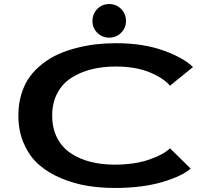

<svg xmlns="http://www.w3.org/2000/svg" viewBox="-20 -920 1090 951"><path d="M521 -733.5Q486 -733.5 462 -757.5Q438 -781.5 438 -816Q438 -851.5 462 -875.8Q486 -900 521 -900Q555.5 -900 579.8 -875.8Q604 -851.5 604 -816Q604 -781.5 579.8 -757.5Q555.5 -733.5 521 -733.5ZM549 11Q478.5 11 413.5 0.5Q348.5 -10 285 -36.2Q221.5 -62.5 175 -102.2Q128.5 -142 99.8 -205.2Q71 -268.5 71 -348Q71 -406 86.2 -455.2Q101.5 -504.5 128 -540.5Q154.5 -576.5 191.8 -605.2Q229 -634 271 -652.5Q313 -671 361.8 -683.2Q410.5 -695.5 457.8 -700.8Q505 -706 554.5 -706Q687.5 -706 787.5 -670.5Q887.5 -635 936 -588L822 -495.5Q789.5 -534 720.2 -562.2Q651 -590.5 552.5 -590.5Q487.5 -590.5 432.2 -576.5Q377 -562.5 333 -534.2Q289 -506 263.8 -458.2Q238.5 -410.5 238.5 -348Q238.5 -285 263 -237.2Q287.5 -189.5 330.5 -161Q373.5 -132.5 428.2 -118.5Q483 -104.5 547.5 -104.5Q645.5 -104.5 718 -129.2Q790.5 -154 822 -185.5L924.5 -85Q881.5 -47 782.5 -18Q683.5 11 549 11Z"/></svg>

Font: League Mono Extended SemiBold
Style: Regular
Weight: 600
Width: 9
Designer: Tyler Finck
Foundry: The League of Moveable Type / Tyler Finck
Version: Version 2.210